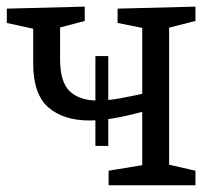

<svg xmlns="http://www.w3.org/2000/svg" viewBox="-21 -551 638 571"><path d="M302 0V-43.3L417 -62.3L402 -45.7V-243L418 -223Q369.7 -209 325.7 -200.8Q281.7 -192.7 244.7 -192.7Q167.7 -192.7 122.7 -231.8Q77.7 -271 77.7 -362V-482.7L98.7 -461L-0.7 -482.7V-525.3L231 -531.3V-488.7L138.7 -464.3L157.7 -482.7V-374.3Q157.7 -306.7 186.7 -279.3Q215.7 -252 269.7 -252Q299.3 -252 336.5 -258.7Q373.7 -265.3 418 -275.7L402 -258.7V-482.7L416 -465.3L328.7 -482.7V-525.3L560.3 -531.3V-488.7L464.3 -464.3L482 -482.7V-45.7L465 -65L560.3 -43.3V0ZM262.7 -117V-384.3H301V-117Z"/></svg>

Font: Bitter Thin
Style: Regular
Weight: 100
Designer: Sol Matas, and Bitter project Authors
Foundry: Sol Matas
Version: Version 2.002